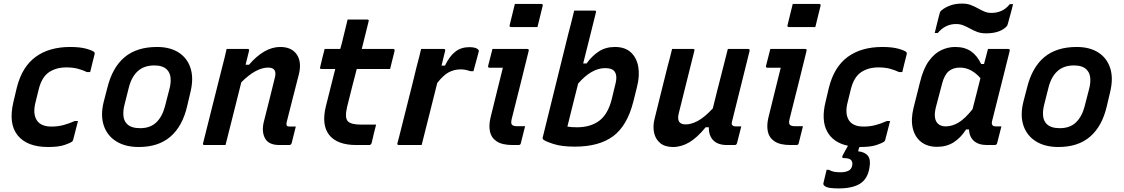

<svg xmlns="http://www.w3.org/2000/svg" viewBox="-20 -809 6270 1071"><path d="M372 -547Q428 -547 464 -536.5Q500 -526 507 -517Q509 -511 508 -508Q501 -482 495.5 -458Q490 -434 483 -407H465Q442 -418 414.5 -425.5Q387 -433 350 -433Q293 -433 253 -406Q213 -379 196 -311L179 -242Q161 -175 186 -137Q209 -103 267 -103Q303 -103 334.5 -111.5Q366 -120 397 -134H415Q408 -109 401.5 -81.5Q395 -54 388 -29Q387 -24 383 -20Q372 -11 339 0Q306 11 248 11Q131 11 78.5 -54Q26 -119 55 -241L74 -321Q103 -436 178.5 -491.5Q254 -547 372 -547Z M856 -547Q928 -547 976 -516.5Q1024 -486 1042.5 -430Q1061 -374 1043 -298L1024 -217Q998 -105 931 -47Q864 11 754 11Q679 11 628.5 -20.5Q578 -52 559 -108.5Q540 -165 558 -239L579 -320Q607 -433 675 -490Q743 -547 856 -547ZM841 -444Q784 -444 749 -412.5Q714 -381 699 -322L674 -223Q666 -191 668.5 -163Q671 -135 688 -118Q711 -94 762 -94Q818 -94 851.5 -126Q885 -158 900 -215L925 -312Q934 -345 931.5 -374Q929 -403 911 -421Q888 -444 841 -444Z M1244 -536H1361Q1373 -536 1369 -525Q1360 -488 1350 -448H1369Q1410 -496 1454 -521.5Q1498 -547 1543 -547Q1607 -547 1635.5 -505Q1664 -463 1647 -394Q1630 -327 1613 -261.5Q1596 -196 1579 -127Q1576 -112 1581 -107Q1585 -103 1597 -103H1630Q1624 -80 1618.5 -57Q1613 -34 1607 -11Q1604 0 1593 0H1539Q1478 0 1458 -38Q1438 -76 1452 -131Q1468 -194 1482.5 -252Q1497 -310 1513 -375Q1528 -432 1476 -432Q1408 -432 1326 -350Q1304 -262 1282 -174.5Q1260 -87 1238 0H1121Q1109 0 1113 -11Q1140 -118 1166.5 -224.5Q1193 -331 1220 -437Q1228 -467 1234 -492Q1240 -517 1244 -536Z M2078 -114Q2071 -87 2065 -62.5Q2059 -38 2053 -11Q2049 0 2039 0H1968Q1861 0 1816.5 -56Q1772 -112 1798 -217Q1811 -269 1824 -320.5Q1837 -372 1850 -424H1774Q1762 -424 1766 -435Q1772 -462 1778 -485.5Q1784 -509 1791 -536H1878Q1883 -553 1887.5 -570.5Q1892 -588 1896 -606Q1902 -629 1907.5 -652.5Q1913 -676 1919 -700H2028Q2040 -700 2036 -689Q2027 -651 2017 -612.5Q2007 -574 1998 -536H2173Q2183 -536 2181 -525Q2174 -498 2168.5 -474.5Q2163 -451 2156 -424H1970Q1956 -372 1943 -320Q1930 -268 1917 -216Q1902 -155 1919 -134Q1929 -123 1947.5 -118.5Q1966 -114 1993 -114Z M2332 0H2205Q2194 0 2197 -11Q2199 -17 2207 -48.5Q2215 -80 2227 -128Q2239 -176 2253 -231.5Q2267 -287 2280.5 -340.5Q2294 -394 2304 -437Q2312 -467 2318.5 -492Q2325 -517 2329 -536H2455Q2466 -536 2463 -525Q2454 -489 2443 -443H2462Q2487 -495 2519.5 -520.5Q2552 -546 2598 -546Q2618 -546 2630.5 -542Q2643 -538 2647 -533Q2652 -528 2651 -523Q2643 -492 2636 -467Q2629 -442 2621 -412H2604Q2592 -416 2579 -419Q2566 -422 2549 -422Q2514 -422 2483.5 -406Q2453 -390 2419 -346Q2398 -263 2375.5 -172.5Q2353 -82 2332 0Z M2727 -536H2921Q2932 -536 2929 -525Q2906 -431 2882.5 -337Q2859 -243 2835 -148Q2828 -121 2836 -113Q2844 -105 2864 -105H2909Q2903 -82 2897 -57Q2891 -32 2885 -9Q2883 0 2872 0H2840Q2781 0 2750.5 -20.5Q2720 -41 2713 -75.5Q2706 -110 2716 -152Q2733 -223 2750.5 -292Q2768 -361 2785 -431H2712Q2700 -431 2703 -442Q2709 -465 2715 -489Q2721 -513 2727 -536ZM2852 -787H2999Q3010 -787 3007 -776L2978 -658H2831Q2820 -658 2823 -669Z M3304 -739Q3288 -675 3270 -602.5Q3252 -530 3233 -455H3252Q3281 -496 3319.5 -521.5Q3358 -547 3410 -547Q3467 -547 3499.5 -516.5Q3532 -486 3540.5 -435.5Q3549 -385 3533 -323L3513 -243Q3479 -108 3400.5 -49.5Q3322 9 3186 9Q3113 9 3067 -6Q3021 -21 3010 -31Q3005 -36 3008 -45Q3044 -191 3078 -328.5Q3112 -466 3149 -616Q3158 -650 3166.5 -683.5Q3175 -717 3183 -750H3296Q3308 -750 3304 -739ZM3355 -429Q3280 -429 3205 -343Q3189 -279 3173.5 -218Q3158 -157 3145 -103Q3165 -99 3198 -99Q3275 -99 3323.5 -136Q3372 -173 3393 -258L3412 -337Q3427 -392 3404 -415Q3390 -429 3355 -429Z M3729 -536H3845Q3857 -536 3853 -525Q3831 -437 3809.5 -350.5Q3788 -264 3766 -176Q3751 -115 3805 -115Q3835 -115 3871.5 -134Q3908 -153 3956 -204Q3968 -255 3981 -304.5Q3994 -354 4008 -410Q4022 -466 4040 -536H4153Q4164 -536 4161 -524Q4137 -427 4111.5 -324.5Q4086 -222 4064 -134Q4058 -116 4066 -110Q4071 -104 4084 -104H4115Q4109 -81 4103 -57Q4097 -33 4091 -10Q4088 0 4078 0H4036Q3984 0 3958.5 -26.5Q3933 -53 3934 -99H3916Q3870 -42 3825.5 -15.5Q3781 11 3734 11Q3689 11 3662.5 -11Q3636 -33 3628.5 -69Q3621 -105 3631 -145Q3649 -219 3667.5 -292.5Q3686 -366 3704 -439Q3711 -465 3717.5 -489.5Q3724 -514 3729 -536Z M4277 -536H4471Q4482 -536 4479 -525Q4456 -431 4432.5 -337Q4409 -243 4385 -148Q4378 -121 4386 -113Q4394 -105 4414 -105H4459Q4453 -82 4447 -57Q4441 -32 4435 -9Q4433 0 4422 0H4390Q4331 0 4300.5 -20.5Q4270 -41 4263 -75.5Q4256 -110 4266 -152Q4283 -223 4300.5 -292Q4318 -361 4335 -431H4262Q4250 -431 4253 -442Q4259 -465 4265 -489Q4271 -513 4277 -536ZM4402 -787H4549Q4560 -787 4557 -776L4528 -658H4381Q4370 -658 4373 -669Z M4902 -547Q4958 -547 4994 -536.5Q5030 -526 5037 -517Q5039 -511 5038 -508Q5031 -482 5025.5 -458Q5020 -434 5013 -407H4995Q4972 -418 4944.5 -425.5Q4917 -433 4880 -433Q4823 -433 4783 -406Q4743 -379 4726 -311L4709 -242Q4691 -175 4716 -137Q4739 -103 4797 -103Q4833 -103 4864.5 -111.5Q4896 -120 4927 -134H4945Q4938 -109 4931.5 -81.5Q4925 -54 4918 -29Q4917 -24 4913 -20Q4902 -11 4869 0Q4836 11 4778 11Q4776 11 4774 11Q4771 19 4769 25L4767 35Q4805 39 4821.5 60.5Q4838 82 4830 126Q4820 189 4777.5 215.5Q4735 242 4659 242Q4602 242 4586 232.5Q4570 223 4573 213Q4584 169 4591 138H4603Q4617 146 4632 149Q4647 152 4669 152Q4695 152 4712.5 143.5Q4730 135 4734 113Q4737 93 4726.5 83Q4716 73 4688 73Q4673 73 4680 59Q4687 46 4694.5 32Q4702 18 4710 4Q4628 -13 4594 -75.5Q4560 -138 4585 -241L4604 -321Q4633 -436 4708.5 -491.5Q4784 -547 4902 -547Z M5308 -547Q5361 -547 5396 -523Q5431 -499 5453 -452H5469Q5474 -470 5479 -489.5Q5484 -509 5491 -536H5604Q5615 -536 5612 -524Q5588 -427 5562 -324.5Q5536 -222 5514 -134Q5507 -104 5534 -104H5566Q5560 -81 5554 -57Q5548 -33 5542 -10Q5539 0 5529 0H5487Q5438 0 5412.5 -23Q5387 -46 5385 -87H5369Q5339 -40 5299.5 -15Q5260 10 5207 10Q5153 10 5118 -17.5Q5083 -45 5071.5 -94Q5060 -143 5076 -208L5112 -351Q5130 -425 5160.5 -467.5Q5191 -510 5229 -528.5Q5267 -547 5308 -547ZM5211 -120Q5227 -104 5255 -104Q5292 -104 5328 -126Q5364 -148 5405 -200Q5416 -243 5427 -286Q5438 -329 5449 -373Q5426 -400 5397 -416Q5368 -432 5334 -432Q5297 -432 5272.5 -412Q5248 -392 5235 -342L5200 -209Q5185 -146 5211 -120ZM5511 -737Q5540 -737 5565.5 -748Q5591 -759 5613 -786H5631Q5628 -772 5622.5 -751.5Q5617 -731 5611.5 -711.5Q5606 -692 5603 -680Q5601 -672 5599 -667.5Q5597 -663 5589 -656Q5552 -623 5480 -623Q5452 -623 5431 -631Q5410 -639 5392 -649Q5374 -659 5355 -667Q5336 -675 5313 -675Q5253 -675 5211 -625H5194Q5199 -648 5207.5 -680Q5216 -712 5220 -729Q5222 -737 5224 -742Q5226 -747 5234 -753Q5254 -769 5282 -779Q5310 -789 5346 -789Q5375 -789 5395.5 -781Q5416 -773 5434 -763Q5452 -753 5470 -745Q5488 -737 5511 -737Z M5986 -547Q6058 -547 6106 -516.5Q6154 -486 6172.5 -430Q6191 -374 6173 -298L6154 -217Q6128 -105 6061 -47Q5994 11 5884 11Q5809 11 5758.5 -20.5Q5708 -52 5689 -108.5Q5670 -165 5688 -239L5709 -320Q5737 -433 5805 -490Q5873 -547 5986 -547ZM5971 -444Q5914 -444 5879 -412.5Q5844 -381 5829 -322L5804 -223Q5796 -191 5798.5 -163Q5801 -135 5818 -118Q5841 -94 5892 -94Q5948 -94 5981.5 -126Q6015 -158 6030 -215L6055 -312Q6064 -345 6061.5 -374Q6059 -403 6041 -421Q6018 -444 5971 -444Z"/></svg>

Font: Recursive Sn Lnr St SmB
Style: Italic
Weight: 600
Italic angle: -15°
Version: Version 1.079;hotconv 1.0.112;makeotfexe 2.5.65598; ttfautoh